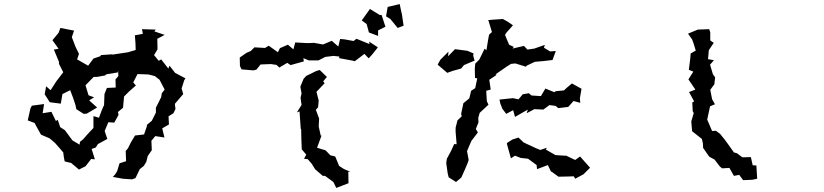

<svg xmlns="http://www.w3.org/2000/svg" viewBox="-20 -860 4040 941"><path d="M545 -6 533 7 582 16 627 19 644 13 665 -31 685 -47 697 -67 704 -95 724 -124 722 -170 741 -193 786 -186 775 -231 808 -250 806 -290 830 -305 840 -326 837 -351 878 -399 870 -426 883 -467 889 -476 838 -503 811 -538 805 -524 770 -569 758 -562 735 -590 752 -618 751 -670 787 -689 737 -706 743 -715 676 -717 680 -694 641 -687 644 -648 645 -615 608 -604 529 -592 532 -594 474 -590 473 -585 438 -573 412 -538 358 -569 367 -596 350 -631 332 -678 343 -710 276 -723 267 -699 237 -663 267 -621 244 -617 269 -557V-547L290 -506L258 -464L261 -469L228 -418L206 -437L199 -398L224 -359L278 -352L286 -399L324 -418L338 -381L350 -345L354 -325L390 -302L405 -303L456 -333L417 -368L441 -383L414 -393L399 -442L439 -483H455L494 -490L502 -496L557 -505L559 -514L560 -487L546 -471L547 -431L504 -429L492 -399L490 -345L480 -323L465 -283L438 -291V-233L408 -201L387 -177L372 -165L370 -151L335 -172L298 -222L275 -237L263 -273L254 -267L232 -312L189 -305L196 -350L136 -342L129 -328L116 -270L150 -257L157 -243L181 -200L223 -182L249 -160L272 -134L290 -113L293 -89L297 -69L329 -61L367 -29L399 -45L427 -81L445 -79L429 -130L449 -137L460 -154L506 -179L493 -218L511 -261L540 -259L561 -297L558 -311L583 -332L588 -387L613 -412L646 -441L633 -456L654 -497L708 -495L739 -487L762 -469L787 -421L773 -403L770 -384L744 -332V-308L724 -268L700 -248V-242L686 -201L642 -196L622 -163L607 -133L596 -120L598 -70L566 -60L554 -21Z M1893 -767 1929 -723 1958 -734 1950 -789 1946 -806 1939 -840 1880 -826 1872 -780ZM1155 -578 1156 -536 1164 -520 1223 -515 1237 -519 1257 -544 1307 -546 1335 -542 1349 -529 1388 -552 1404 -541 1469 -559 1467 -575 1493 -564H1541L1574 -581L1614 -586L1643 -583L1642 -575L1707 -563L1719 -560L1766 -596L1787 -574L1805 -594L1832 -628L1829 -630L1789 -656L1791 -644L1727 -670L1713 -659L1669 -667L1647 -669L1638 -632L1606 -660L1563 -642L1519 -650L1499 -649H1480L1427 -652L1418 -618L1391 -641L1352 -624L1342 -604L1297 -636L1279 -625L1227 -628L1209 -610L1188 -601ZM1435 -309 1448 -314 1454 -228 1456 -226 1457 -178 1459 -128 1481 -102 1470 -82 1488 -80 1508 -57 1524 -31 1562 2H1573L1614 32L1628 61L1688 38L1687 -18H1697L1665 -32L1642 -47L1623 -93L1599 -99L1576 -123L1534 -136L1556 -196L1552 -195L1542 -240L1544 -279L1528 -322L1539 -334L1542 -367L1531 -410L1571 -452L1564 -461L1582 -483L1547 -517L1530 -512L1481 -488L1468 -474L1452 -435L1458 -402L1453 -381L1458 -346ZM1753 -760 1777 -742 1788 -701 1833 -684V-711L1869 -729L1850 -787L1842 -786L1793 -816Z M2428 -372 2432 -353 2442 -327 2461 -302 2495 -320 2504 -287 2567 -323 2561 -305 2599 -325 2643 -323 2673 -345 2703 -341 2716 -330 2765 -336 2791 -365 2824 -356 2822 -378 2830 -425 2783 -451 2758 -430 2744 -417 2703 -413 2697 -408 2653 -426 2631 -389 2585 -392 2572 -403 2542 -398 2521 -373 2494 -379ZM2125 -543 2172 -503 2200 -513 2240 -524 2254 -541 2306 -563 2299 -588 2301 -598 2271 -611 2210 -619 2176 -584 2178 -607 2138 -567ZM2167 -61 2174 -11 2179 9 2215 32 2241 10 2258 -28 2272 -61 2277 -76 2269 -119 2273 -129 2290 -169 2322 -211 2312 -228 2325 -260 2324 -283 2331 -307 2374 -347 2366 -364 2363 -415 2385 -421 2378 -469 2414 -493 2409 -496 2464 -534 2485 -547 2506 -549 2558 -533 2561 -538 2601 -557 2646 -561 2688 -566 2704 -610 2676 -608 2646 -626 2650 -640 2599 -622 2565 -617 2548 -635 2492 -622 2498 -630 2475 -641 2455 -689 2462 -700 2494 -736 2468 -754 2444 -767 2373 -762 2391 -703 2377 -690 2373 -669 2364 -614 2355 -621 2329 -568 2309 -548 2307 -524 2308 -478 2319 -476 2309 -428 2289 -415 2280 -378 2251 -354 2240 -302 2243 -290 2222 -270 2213 -234V-214L2218 -153L2206 -154L2190 -119L2170 -82ZM2464 -156 2484 -84 2504 -97 2532 -86 2568 -82 2610 -51 2612 -31 2665 -51 2680 -20 2687 -16 2717 6 2767 5 2792 4 2799 16 2840 -6 2872 -38 2846 -67 2823 -93 2799 -76 2755 -97H2747L2702 -100L2655 -127L2660 -136L2628 -125L2606 -134L2546 -162L2521 -186L2491 -176L2466 -160Z M3622 23 3667 21 3691 16 3687 -49 3669 -50 3660 -90 3618 -89 3592 -109 3577 -113 3550 -151 3534 -173 3510 -203 3489 -219 3470 -218 3446 -274 3460 -339 3484 -349 3470 -374 3461 -420 3481 -447 3485 -481 3474 -496 3460 -543 3479 -565 3450 -570 3454 -614 3478 -650 3461 -662V-701L3456 -717L3400 -715L3352 -695L3372 -667L3379 -648L3390 -612L3365 -598L3363 -573L3356 -518L3378 -509L3354 -471L3388 -421L3357 -409L3382 -363L3373 -358L3375 -315L3380 -306L3368 -265L3372 -217L3420 -179L3425 -157L3426 -135L3456 -92L3482 -78L3508 -44L3519 -35L3555 -37L3577 2L3603 -3Z"/></svg>

Font: チョークS
Style: Regular
Weight: 400
Designer: [Stick] Fontworks Inc.
Foundry: [Stick] Fontworks Inc.
Version: Version 1.200;FEAKit 1.0